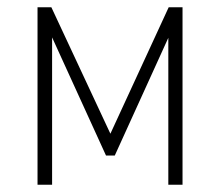

<svg xmlns="http://www.w3.org/2000/svg" viewBox="-20 -507 605 527"><path d="M83 0V-487H121L283 -140L443 -487H481V0H442V-434H456L295 -80H271L109 -435H123V0Z"/></svg>

Font: Nunito Sans 10pt Condensed ExtraLight
Style: Regular
Weight: 250
Width: 3
Designer: Vernon Adams
Foundry: Vernon Adams
Version: Version 3.101;gftools[0.9.27]